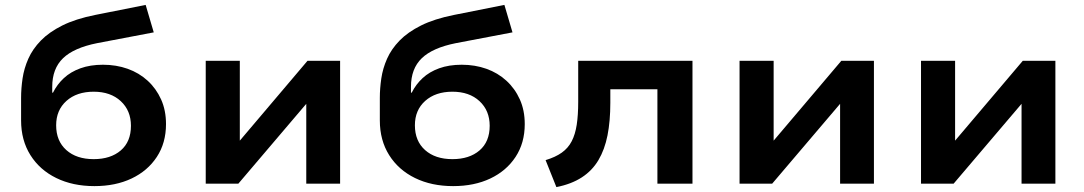

<svg xmlns="http://www.w3.org/2000/svg" viewBox="-20 -749 4420 783"><path d="M365 10Q277 10 209.5 -23Q142 -56 104 -116.5Q66 -177 66 -258V-350Q66 -388 72 -429Q78 -470 95.5 -509.5Q113 -549 146.5 -583.5Q180 -618 234 -645Q288 -672 368 -688L574 -729L607 -617L376 -573Q281 -554 237 -511.5Q193 -469 193 -395V-371H196Q213 -405 240.5 -430.5Q268 -456 308 -470.5Q348 -485 400 -485Q454 -485 500.5 -468.5Q547 -452 582 -420Q617 -388 637 -343.5Q657 -299 657 -243Q657 -166 619.5 -109Q582 -52 516.5 -21Q451 10 365 10ZM362 -100Q431 -100 472.5 -135.5Q514 -171 514 -236Q514 -298 472.5 -336.5Q431 -375 362 -375Q293 -375 251 -337.5Q209 -300 209 -238Q209 -174 250.5 -137Q292 -100 362 -100Z M819 0V-501H958V-166H950L1234 -501H1367V0H1229V-335H1237L952 0Z M1828 10Q1740 10 1672.5 -23Q1605 -56 1567 -116.5Q1529 -177 1529 -258V-350Q1529 -388 1535 -429Q1541 -470 1558.5 -509.5Q1576 -549 1609.5 -583.5Q1643 -618 1697 -645Q1751 -672 1831 -688L2037 -729L2070 -617L1839 -573Q1744 -554 1700 -511.5Q1656 -469 1656 -395V-371H1659Q1676 -405 1703.5 -430.5Q1731 -456 1771 -470.5Q1811 -485 1863 -485Q1917 -485 1963.5 -468.5Q2010 -452 2045 -420Q2080 -388 2100 -343.5Q2120 -299 2120 -243Q2120 -166 2082.5 -109Q2045 -52 1979.5 -21Q1914 10 1828 10ZM1825 -100Q1894 -100 1935.5 -135.5Q1977 -171 1977 -236Q1977 -298 1935.5 -336.5Q1894 -375 1825 -375Q1756 -375 1714 -337.5Q1672 -300 1672 -238Q1672 -174 1713.5 -137Q1755 -100 1825 -100Z M2249 14 2205 -96Q2245 -108 2271 -126.5Q2297 -145 2311.5 -173Q2326 -201 2332 -240.5Q2338 -280 2338 -334V-501H2804V0H2661V-385H2469V-330Q2469 -255 2457.5 -197Q2446 -139 2420.5 -96Q2395 -53 2352.5 -25.5Q2310 2 2249 14Z M2996 0V-501H3135V-166H3127L3411 -501H3544V0H3406V-335H3414L3129 0Z M3736 0V-501H3875V-166H3867L4151 -501H4284V0H4146V-335H4154L3869 0Z"/></svg>

Font: Nunito Sans 7pt SemiExpanded
Style: Bold
Weight: 700
Width: 6
Designer: Vernon Adams
Foundry: Vernon Adams
Version: Version 3.101;gftools[0.9.27]